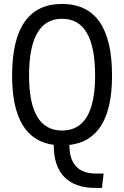

<svg xmlns="http://www.w3.org/2000/svg" viewBox="-20 -723 626 968"><path d="M462.4 224.6H494.1L502.4 151.9H462.4C375.5 151.9 330.1 103 330.1 10.7V7.8C473.1 -8.8 544.9 -124.5 544.9 -341.8C544.9 -583 460.4 -703.1 293 -703.1C125.5 -703.1 41 -583 41 -341.8C41 -127 111.3 -11.2 251 7.3V9.8C251 150.9 324.2 224.6 462.4 224.6ZM293 -64.9C182.1 -64.9 126.5 -156.7 126.5 -341.8C126.5 -533.7 182.1 -628.4 293 -628.4C403.8 -628.4 459.5 -533.7 459.5 -341.8C459.5 -156.7 403.8 -64.9 293 -64.9Z"/></svg>

Font: Cascadia Mono PL SemiLight
Style: Regular
Weight: 350
Monospace: yes
Designer: Aaron Bell
Foundry: Saja Typeworks
Version: Version 2404.023